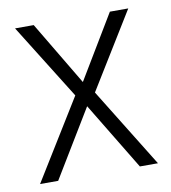

<svg xmlns="http://www.w3.org/2000/svg" viewBox="-66 -590 577 648"><g transform="rotate(-10 222.5 -266.0)"><path d="M189 -274 20 0H82L222 -231L362 0H424L256 -272L416 -532H353L222 -314L92 -532H28Z"/></g></svg>

Font: Noto Sans Ethiopic SemiCondensed Light
Style: Regular
Weight: 300
Width: 4
Designer: Monotype Design Team
Foundry: Monotype Imaging Inc.
Version: Version 2.102